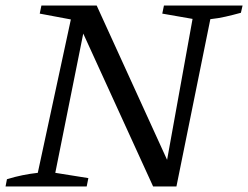

<svg xmlns="http://www.w3.org/2000/svg" viewBox="-26 -671 893 691"><path d="M564 -651H847L841 -625Q812 -617 785.5 -611Q759 -605 731 -602L609 0H525L260 -580L280 -582L173 -49L292 -30L286 0H-6L-1 -26Q28 -35 55.5 -40.5Q83 -46 110 -49L229 -601L117 -622L123 -651H322L588 -68L570 -66L667 -603L558 -622Z"/></svg>

Font: Piazzolla 24pt
Style: Italic
Weight: 400
Italic angle: -11.3°
Designer: Juan Pablo del Peral
Foundry: Huerta Tipografica
Version: Version 2.005